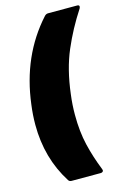

<svg xmlns="http://www.w3.org/2000/svg" viewBox="-127 -816 637 959"><g transform="rotate(-15 192.0 -336.5)"><path d="M103 74Q17 -61 17 -234Q17 -285 24 -337Q54 -581 204 -747Q212 -756 223 -756H373Q384 -756 384 -748Q384 -744 381 -738Q324 -651 283.5 -556.5Q243 -462 228 -337Q221 -284 221 -231Q221 -144 237.5 -74.5Q254 -5 282 65Q284 71 284 72Q284 77 280 80Q276 83 270 83H120Q108 83 103 74Z"/></g></svg>

Font: Barlow Semi Condensed Black
Style: Italic
Weight: 900
Width: 4
Italic angle: -7°
Designer: Jeremy Tribby
Foundry: Tribby Type
Version: Version 1.408